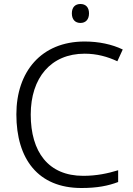

<svg xmlns="http://www.w3.org/2000/svg" viewBox="-20 -932 666 962"><path d="M383 -912C357 -912 340 -896 340 -865C340 -834 357 -817 383 -817C409 -817 426 -834 426 -865C426 -896 409 -912 383 -912ZM404 -663C465 -663 519 -648 568 -625L595 -684C541 -710 475 -724 404 -724C186 -724 62 -572 62 -359C62 -135 171 10 388 10C467 10 522 -1 572 -20V-79C520 -63 464 -51 397 -51C222 -51 134 -171 134 -358C134 -542 235 -663 404 -663Z"/></svg>

Font: Noto Sans Syriac Light
Style: Regular
Weight: 300
Designer: Patrick Giasson and the Monotype Design Team
Foundry: Monotype Imaging Inc.
Version: Version 3.000